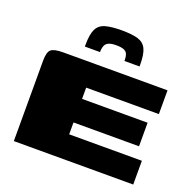

<svg xmlns="http://www.w3.org/2000/svg" viewBox="-117 -764 881 881"><g transform="rotate(20 324.0 -323.5)"><path d="M40 0V-393Q40 -435 55 -447.5Q70 -460 114 -460H623V-344H268V-289H588V-174H268V-116H623V0ZM198 -519V-528Q198 -579 210.5 -604.5Q223 -630 252.5 -638.5Q282 -647 332 -647Q382 -647 411 -638.5Q440 -630 452.5 -604.5Q465 -579 465 -528V-519H391V-526Q391 -540 387 -551Q383 -562 370.5 -568Q358 -574 332 -574Q307 -574 294.5 -568Q282 -562 277.5 -551.5Q273 -541 272 -527V-519Z"/></g></svg>

Font: Genos Thin Black
Style: Regular
Weight: 900
Version: Version 1.010